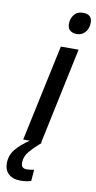

<svg xmlns="http://www.w3.org/2000/svg" viewBox="-156 -787 530 1055"><g transform="rotate(10 109.0 -259.0)"><path d="M204 -622Q180 -622 166 -634Q152 -646 152 -670Q152 -699 169 -721Q186 -743 219 -743Q269 -743 269 -697Q269 -664 250.5 -643Q232 -622 204 -622ZM15 0 130 -539H229L115 0ZM37 225Q-3 225 -27 203.5Q-51 182 -51 144Q-51 99 -23 65Q5 31 52 0H119Q84 30 57.5 60.5Q31 91 31 127Q31 158 62 158Q72 158 82.5 156.5Q93 155 103 153L98 216Q84 221 69 223Q54 225 37 225Z"/></g></svg>

Font: Noto Sans SemiCondensed Medium
Style: Italic
Weight: 500
Width: 4
Italic angle: -12°
Designer: Monotype Design Team
Foundry: Monotype Imaging Inc.
Version: Version 2.013; ttfautohint (v1.8.4.7-5d5b)